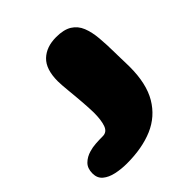

<svg xmlns="http://www.w3.org/2000/svg" viewBox="-297 -524 878 878"><g transform="rotate(-45 142.0 -85.0)"><path d="M24 233.5Q-13 233.5 -46 226.2Q-79 219 -99.5 201.8Q-120 184.5 -120 154Q-120 121 -101.2 102.5Q-82.5 84 -54.5 76Q-35 70 -12 68.5Q11 67 34 67Q61 67 71.2 38.8Q81.5 10.5 81.5 -38.5Q81.5 -54.5 80.2 -73.5Q79 -92.5 77.5 -113Q76 -133.5 74 -154.2Q72 -175 70.2 -194Q68.5 -213 67.2 -229Q66 -245 66 -256.5Q66 -333.5 103 -369Q140 -404.5 203.5 -404.5Q252.5 -404.5 281 -386.8Q309.5 -369 322.5 -336.5Q335.5 -304 339.2 -260.2Q343 -216.5 343.5 -165Q343.5 -157 343.8 -147.8Q344 -138.5 344.2 -128.2Q344.5 -118 344.8 -107.5Q345 -97 345.2 -87.8Q345.5 -78.5 345.5 -70.5Q345.5 38.5 306 105.2Q266.5 172 194.8 202.8Q123 233.5 24 233.5Z"/></g></svg>

Font: Gluten Thin ExtraBold
Style: Regular
Weight: 800
Version: Version 1.300